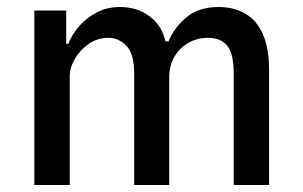

<svg xmlns="http://www.w3.org/2000/svg" viewBox="-20 -528 866 548"><path d="M78 0V-498H169V-403H175Q186 -431 207 -454.5Q228 -478 257 -493Q286 -508 322 -508Q372 -508 407.5 -481Q443 -454 452 -410H461Q477 -449 512 -478.5Q547 -508 604 -508Q647 -508 679.5 -489.5Q712 -471 730 -431Q748 -391 748 -327V0H647V-318Q647 -375 628.5 -397.5Q610 -420 574 -420Q542 -420 516.5 -405Q491 -390 477 -364.5Q463 -339 463 -306V0H363V-318Q363 -374 341 -397Q319 -420 290 -420Q258 -420 233.5 -403Q209 -386 194 -360.5Q179 -335 179 -309V0Z"/></svg>

Font: Nunito Sans 7pt Condensed SemiBold
Style: Regular
Weight: 600
Width: 3
Designer: Vernon Adams
Foundry: Vernon Adams
Version: Version 3.101;gftools[0.9.27]